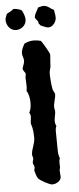

<svg xmlns="http://www.w3.org/2000/svg" viewBox="-64 -880 374 904"><g transform="rotate(-5 123.0 -428.5)"><path d="M196 -431C196 -435 187 -448 186 -454C182 -471 179 -512 179 -530C179 -543 186 -555 186 -569C186 -586 189 -602 189 -619C189 -625 156 -682 151 -686C140 -689 129 -691 118 -691C102 -691 87 -687 73 -680C65 -665 57 -652 57 -634C57 -623 64 -613 64 -601C64 -587 54 -568 54 -564C54 -553 64 -547 67 -538C65 -531 64 -524 64 -517C64 -497 68 -477 63 -457C74 -442 77 -418 77 -400C77 -385 75 -367 67 -354C71 -348 73 -341 73 -333C73 -324 70 -315 70 -306C70 -296 75 -289 76 -280C79 -265 80 -249 80 -234C80 -206 63 -181 63 -156C63 -149 67 -144 67 -138C67 -131 63 -125 63 -118C63 -111 70 -103 70 -94C70 -90 67 -87 67 -83C67 -77 76 -49 80 -44C87 -33 133 -8 146 -8C164 -8 188 -21 188 -41C188 -51 186 -60 186 -70C186 -76 189 -81 189 -86C189 -100 186 -115 192 -128C186 -141 185 -157 185 -172C185 -201 184 -230 184 -258C184 -266 185 -273 189 -280C185 -288 183 -296 183 -305C183 -320 189 -335 189 -349C189 -356 186 -363 186 -370C186 -391 196 -411 196 -431ZM230 -789C230 -802 227 -814 225 -826C209 -833 197 -849 178 -849C170 -849 161 -846 152 -844C145 -829 135 -817 132 -800C134 -791 142 -784 147 -777C145 -765 152 -767 155 -759C166 -755 181 -746 192 -746C213 -746 230 -770 230 -789ZM88 -792C88 -808 81 -823 75 -836C66 -843 47 -847 36 -847C34 -847 30 -843 29 -842C21 -835 9 -832 2 -826C-1 -815 -6 -810 -6 -798C-6 -772 13 -747 40 -747C65 -747 88 -767 88 -792Z"/></g></svg>

Font: Margarine
Style: Regular
Weight: 400
Designer: Astigmatic (AOETI)
Foundry: Astigmatic (AOETI)
Version: Version 1.000